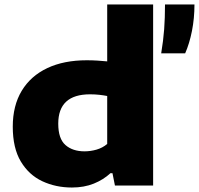

<svg xmlns="http://www.w3.org/2000/svg" viewBox="-20 -828 888 857"><path d="M301 9Q229 9 169 -19Q109 -47 73 -107Q37 -167 37 -262.5Q37 -356.5 77 -422.8Q117 -489 191 -524Q265 -559 367.5 -559Q392 -559 415.5 -557.5Q439 -556 458.5 -554V-808H663.5V0H493L482 -55H473Q442 -26 398.8 -8.5Q355.5 9 301 9ZM357.5 -152.5Q384 -152.5 411 -160.2Q438 -168 458.5 -185.5V-399.5Q443.5 -402.5 423.5 -404.8Q403.5 -407 382 -407Q240 -407 240 -276Q240 -209 272 -180.8Q304 -152.5 357.5 -152.5ZM699.5 -590Q709 -647 712.8 -697.8Q716.5 -748.5 716.5 -808H848Q848 -746.5 836.8 -689.8Q825.5 -633 806.5 -590Z"/></svg>

Font: Encode Sans Exp XBd
Style: Regular
Weight: 800
Width: 7
Designer: Multiple Designers
Foundry: Impallari Type
Version: Version 3.002; ttfautohint (v1.8.3) -l 8 -r 50 -G 200 -x 14 